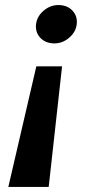

<svg xmlns="http://www.w3.org/2000/svg" viewBox="-20 -507 360 761"><path d="M284 -410Q280 -379 253 -356.5Q226 -334 193 -335Q159 -336 139 -358Q119 -380 123 -412Q127 -443 154 -465.5Q181 -488 214 -487Q248 -486 268 -464Q288 -442 284 -410ZM173 234H13L124 -244H226Z"/></svg>

Font: Jost* 600 Semi
Style: Italic
Weight: 600
Italic angle: -10°
Version: Version 3.500